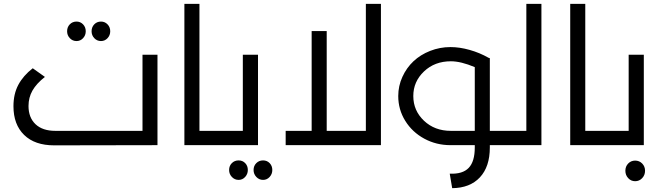

<svg xmlns="http://www.w3.org/2000/svg" viewBox="-20 -753 3433 996"><path d="M377 -540Q356.4 -540 342.3 -554.9Q328.1 -569.8 328.1 -590.8Q328.1 -612.3 342 -626.7Q356 -641.1 377 -641.1Q397 -641.1 410.9 -626.7Q424.8 -612.3 424.8 -590.8Q424.8 -569.8 410.9 -554.9Q397 -540 377 -540ZM503.9 -540Q483.4 -540 469.2 -554.9Q455.1 -569.8 455.1 -590.8Q455.1 -612.3 469 -626.7Q482.9 -641.1 503.9 -641.1Q523.9 -641.1 537.8 -626.7Q551.8 -612.3 551.8 -590.8Q551.8 -569.8 537.8 -554.9Q523.9 -540 503.9 -540ZM719.2 -469.2H796.9V0L261.2 1Q160.6 1 105.2 -53Q49.8 -106.9 49.8 -202.1Q49.8 -265.6 75.2 -313.2Q100.6 -360.8 149.9 -398.9L212.9 -354Q168.9 -319.3 148.4 -283.2Q127.9 -247.1 127.9 -203.1Q127.9 -143.1 164.3 -108.6Q200.7 -74.2 267.1 -74.2H719.2Z M1121.6 -74.2Q1133.8 -74.2 1137.7 -65.2Q1141.6 -56.2 1141.6 -37.1Q1141.6 -18.6 1137.5 -9.3Q1133.3 0 1121.6 0H936.5V-732.9H1014.6V-74.2Z M1318.4 -469.2V0H1121.6Q1109.9 0 1105.7 -9.3Q1101.6 -18.6 1101.6 -37.1Q1101.6 -56.2 1105.5 -65.2Q1109.4 -74.2 1121.6 -74.2H1239.7V-469.2ZM1217.8 79.1Q1238.3 79.1 1252 93.3Q1265.6 107.4 1265.6 128.9Q1265.6 149.9 1251.7 165Q1237.8 180.2 1217.8 180.2Q1197.3 180.2 1182.9 165Q1168.5 149.9 1168.5 128.9Q1168.5 107.4 1182.6 93.3Q1196.8 79.1 1217.8 79.1ZM1344.7 79.1Q1365.2 79.1 1378.9 93.3Q1392.6 107.4 1392.6 128.9Q1392.6 149.9 1378.7 165Q1364.7 180.2 1344.7 180.2Q1324.2 180.2 1309.8 165Q1295.4 149.9 1295.4 128.9Q1295.4 107.4 1309.6 93.3Q1323.7 79.1 1344.7 79.1Z M1877.9 -732.9H1956.1V0H1461.9V-74.2H1596.7V-591.8H1674.8V-74.2H1877.9Z M2627 -74.2Q2639.2 -74.2 2643.1 -65.2Q2647 -56.2 2647 -37.1Q2647 -18.6 2642.8 -9.3Q2638.7 0 2627 0H2521V12.2Q2521 111.8 2469.5 167Q2418 222.2 2325.7 223.1L2313 147.9Q2379.9 150.9 2411.4 117.9Q2442.9 85 2442.9 12.2V0H2316.9Q2243.2 0 2180.9 -33.7Q2118.7 -67.4 2082.3 -126Q2045.9 -184.6 2045.9 -254.9Q2045.9 -307.1 2067.4 -354.2Q2088.9 -401.4 2125 -435.3Q2161.1 -469.2 2211.4 -489Q2261.7 -508.8 2316.9 -508.8Q2364.3 -508.8 2416.3 -494.1Q2468.3 -479.5 2514.6 -453.1L2521 -451.2V-74.2ZM2318.8 -74.2H2442.9V-404.8Q2371.1 -435.1 2318.8 -435.1Q2234.9 -435.1 2179.4 -382.3Q2124 -329.6 2124 -254.9Q2124 -179.2 2179.4 -126.7Q2234.9 -74.2 2318.8 -74.2Z M2710.4 -732.9H2788.6V0H2626.5Q2614.7 0 2610.6 -9.3Q2606.4 -18.6 2606.4 -37.1Q2606.4 -56.2 2610.4 -65.2Q2614.3 -74.2 2626.5 -74.2H2710.4Z M3123 -74.2Q3135.3 -74.2 3139.2 -65.2Q3143.1 -56.2 3143.1 -37.1Q3143.1 -18.6 3138.9 -9.3Q3134.8 0 3123 0H2938V-732.9H3016.1V-74.2Z M3319.8 -469.2V0H3123Q3111.3 0 3107.2 -9.3Q3103 -18.6 3103 -37.1Q3103 -56.2 3106.9 -65.2Q3110.8 -74.2 3123 -74.2H3241.2V-469.2ZM3238.8 95.2Q3253.4 80.1 3274.9 80.1Q3296.4 80.1 3311.3 95.2Q3326.2 110.4 3326.2 132.8Q3326.2 155.3 3311.3 171.1Q3296.4 187 3274.9 187Q3253.4 187 3238.8 171.1Q3224.1 155.3 3224.1 132.8Q3224.1 110.4 3238.8 95.2Z"/></svg>

Font: Montserrat-Arabic Light
Style: Regular
Weight: 300
Designer: Mohamed Gaber
Foundry: Kief Type Foundry
Version: Version 5.008;PS 005.008;hotconv 1.0.88;makeotf.lib2.5.64775